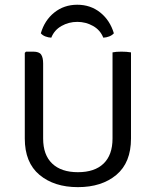

<svg xmlns="http://www.w3.org/2000/svg" viewBox="-20 -758 640 790"><path d="M519 -188Q519 -89 458.8 -38.5Q398.5 12 300.5 12Q203 12 142.5 -38.5Q82 -89 82 -188V-540.5L87 -545.5H116.5Q141 -545.5 149.2 -533.5Q157.5 -521.5 157.5 -496.5V-188Q157.5 -120.5 194.8 -85Q232 -49.5 300.5 -49.5Q369.5 -49.5 406.2 -85Q443 -120.5 443 -188V-542.5Q457.5 -545.5 479.5 -545.5Q489.5 -545.5 500 -544.8Q510.5 -544 519 -542.5ZM448.5 -621Q441 -612.5 429 -608Q417 -603.5 405 -603Q392.5 -634.5 362.8 -651.2Q333 -668 298 -668Q263 -668 233.2 -651.2Q203.5 -634.5 191 -603Q179 -603.5 167 -608Q155 -612.5 148 -621Q163.5 -674.5 203.5 -706.5Q243.5 -738.5 298 -738.5Q352.5 -738.5 392.5 -706.5Q432.5 -674.5 448.5 -621Z"/></svg>

Font: Signika SC Light
Style: Regular
Weight: 300
Designer: Anna Giedryś
Foundry: Anna Giedryś
Version: Version 2.000; ttfautohint (v1.8.3) -l 8 -r 50 -G 200 -x 9 -